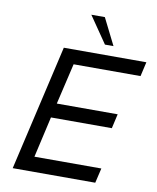

<svg xmlns="http://www.w3.org/2000/svg" viewBox="-96 -966 850 1039"><g transform="rotate(10 329.5 -446.0)"><path d="M421.4 -745.1 320.8 -891.6H395L468.3 -745.1ZM45.9 0 205.1 -689.9H658.7L640.6 -610.8H272.9L220.2 -385.7H554.7L536.6 -306.2H202.1L150.9 -81.5H518.6L499.5 0Z"/></g></svg>

Font: HK Grotesk Medium Legacy Italic
Style: Regular
Weight: 500
Italic angle: -13°
Designer: Alfredo Marco Pradil
Foundry: Hanken Design Co.
Version: Version 2.022;PS 002.022;hotconv 1.0.88;makeotf.lib2.5.64775